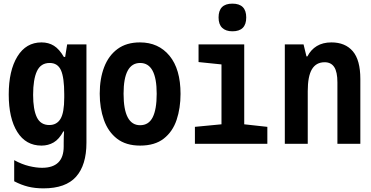

<svg xmlns="http://www.w3.org/2000/svg" viewBox="-20 -790 2040 1055"><path d="M219 245Q172 245 134 235.5Q96 226 58 206V90Q100 113 139.5 122.5Q179 132 211 132Q330 132 330 15V-6Q330 -39 332 -68H328Q305 -25 275 -7.5Q245 10 208 10Q122 10 75 -65Q28 -140 28 -271Q28 -402 75.5 -479.5Q123 -557 208 -557Q247 -557 276.5 -538.5Q306 -520 331 -477H338L349 -546H455V-6Q455 117 398 181Q341 245 219 245ZM251 -103Q292 -103 312.5 -137Q333 -171 333 -254V-272Q333 -364 315 -404Q297 -444 253 -444Q204 -444 183 -399Q162 -354 162 -269Q162 -188 182.5 -145.5Q203 -103 251 -103Z M750 10Q672 10 623 -28Q574 -66 551 -131Q528 -196 528 -275Q528 -358 552.5 -421.5Q577 -485 626 -521Q675 -557 749 -557Q851 -557 911.5 -483.5Q972 -410 972 -274Q972 -196 950.5 -131.5Q929 -67 880 -28.5Q831 10 750 10ZM750 -102Q797 -102 819 -145.5Q841 -189 841 -275Q841 -444 750 -444Q659 -444 659 -275Q659 -102 750 -102Z M1257 -618Q1221 -618 1201 -637Q1181 -656 1181 -694Q1181 -770 1257 -770Q1333 -770 1333 -694Q1333 -618 1257 -618ZM1051 0V-93L1197 -107V-436L1071 -449V-546H1322V-107L1449 -93V0Z M1545 0V-546H1648L1664 -480H1669Q1688 -517 1721 -537Q1754 -557 1801 -557Q1877 -557 1918.5 -508.5Q1960 -460 1960 -356V0H1834V-337Q1834 -395 1816.5 -421.5Q1799 -448 1764 -448Q1717 -448 1694 -409.5Q1671 -371 1671 -289V0Z"/></svg>

Font: Noto Sans Mono ExtraCondensed
Style: Bold
Weight: 700
Width: 2
Designer: Monotype Design Team
Foundry: Monotype Imaging Inc.
Version: Version 2.014